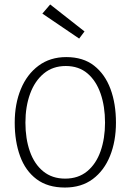

<svg xmlns="http://www.w3.org/2000/svg" viewBox="-20 -833 584 861"><path d="M335 -660 170 -772 205 -813 359 -692ZM451 -283Q451 -356 431 -413.5Q411 -471 372 -504Q333 -537 275 -537Q217 -537 176.5 -503.5Q136 -470 115 -412.5Q94 -355 94 -283Q94 -211 114 -154Q134 -97 174 -64.5Q214 -32 272 -32Q331 -32 371 -65Q411 -98 431 -155Q451 -212 451 -283ZM500 -283Q500 -200 473.5 -134Q447 -68 396 -30Q345 8 271 8Q194 8 144 -29.5Q94 -67 70 -133Q46 -199 46 -283Q46 -367 73.5 -433.5Q101 -500 153 -538.5Q205 -577 277 -577Q353 -577 402 -538.5Q451 -500 475.5 -434Q500 -368 500 -283Z"/></svg>

Font: Yaldevi ExtraLight ExtraLight
Style: Regular
Weight: 250
Version: Version 1.100